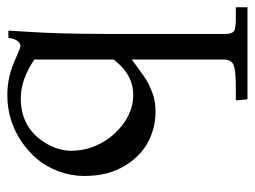

<svg xmlns="http://www.w3.org/2000/svg" viewBox="-106 -333 698 526"><g transform="rotate(-90 243.0 -70.0)"><path d="M121.1 -362.1Q177.2 -398.9 245.1 -398.9Q292.2 -398.9 334.5 -380.9Q350.1 -374.3 363 -368.7Q376 -363 380.4 -363Q384.8 -363 389.3 -366.5Q393.8 -369.9 396 -374.5Q401.4 -385.3 402.1 -396H422.1Q421.6 -385.5 418.7 -339.4Q413.1 -250.5 413.1 -132.1V199.2Q413.1 221.9 426.8 224.6Q440.2 227.1 448.2 227.1H486.1V259H233.9L231 227.1H266.1Q313 227.1 328 220.9Q343 214.8 343 193.1V-58.1Q288.6 -17.3 275.1 -11.4Q261.7 -5.4 250.2 -1Q229.2 7.1 198.7 7.1Q168.2 7.1 139 -3.5Q109.9 -14.2 89 -32.3Q68.1 -50.5 53.2 -74.8Q38.3 -99.1 31.1 -127Q23.9 -154.8 23.9 -189.1Q23.9 -223.4 36.6 -258.2Q49.3 -293 71 -318.2Q92.8 -343.5 121.1 -362.1ZM343 -325Q287.4 -362.1 237.1 -362.1Q155.5 -362.1 114.5 -294.9Q93 -259.8 93 -224.4Q93 -189 106.3 -157.7Q119.6 -126.5 141.1 -104Q188.5 -54 246.1 -54Q300 -54 338.4 -102.3Q342.8 -107.7 343 -107.9Z"/></g></svg>

Font: Linden Hill
Style: Regular
Weight: 400
Version: Version 1.202